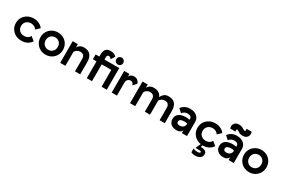

<svg xmlns="http://www.w3.org/2000/svg" viewBox="112 -2032 5318 3628"><g transform="rotate(30 2771.5 -218.0)"><path d="M294 6Q221 6 163 -25Q105 -56 71.5 -110.5Q38 -165 38 -236Q38 -305 71 -359.5Q104 -414 162 -445.5Q220 -477 294 -477Q357 -477 411.5 -450.5Q466 -424 494 -382L414 -306Q398 -338 364 -355Q330 -372 294 -372Q230 -372 190.5 -333.5Q151 -295 151 -236Q151 -174 190.5 -136Q230 -98 294 -98Q382 -98 419 -169L503 -101Q473 -53 419.5 -23.5Q366 6 294 6Z M820 6Q751 6 695.5 -25.5Q640 -57 607.5 -112Q575 -167 575 -236Q575 -304 607 -358.5Q639 -413 694.5 -445Q750 -477 820 -477Q890 -477 945.5 -445Q1001 -413 1032.5 -358.5Q1064 -304 1064 -236Q1064 -167 1031.5 -112Q999 -57 943.5 -25.5Q888 6 820 6ZM820 -100Q875 -100 913 -137Q951 -174 951 -236Q951 -298 912.5 -334.5Q874 -371 820 -371Q784 -371 754 -354.5Q724 -338 706 -307.5Q688 -277 688 -236Q688 -176 725.5 -138Q763 -100 820 -100Z M1140 0V-472H1253V-402Q1268 -433 1303 -455Q1338 -477 1384 -477Q1485 -477 1530.5 -421.5Q1576 -366 1576 -269V0H1463V-269Q1463 -372 1363 -372Q1329 -372 1297.5 -352.5Q1266 -333 1253 -301V0Z M1720 0V-367H1641V-472H1720L1721 -518Q1721 -585 1750.5 -628Q1780 -671 1858 -671Q1896 -671 1928 -659Q1960 -647 1984 -619L1930 -535Q1901 -572 1871 -572Q1834 -572 1834 -518V-472H2156V0H2043V-367H1834V0ZM2099 -516Q2068 -516 2045.5 -538Q2023 -560 2023 -592Q2023 -623 2045.5 -645Q2068 -667 2099 -667Q2130 -667 2152 -645Q2174 -623 2174 -592Q2174 -560 2152 -538Q2130 -516 2099 -516Z M2264 0V-472H2378V-416Q2392 -445 2418.5 -461Q2445 -477 2478 -477Q2527 -477 2557 -452.5Q2587 -428 2601 -387L2533 -311Q2525 -345 2506.5 -360Q2488 -375 2463 -375Q2430 -375 2403.5 -351Q2377 -327 2378 -279V0Z M2664 0V-472H2777V-402Q2792 -433 2827 -455Q2862 -477 2908 -477Q2978 -477 3021.5 -449.5Q3065 -422 3084 -371L3085 -376Q3101 -417 3137.5 -447Q3174 -477 3230 -477Q3332 -477 3377 -421.5Q3422 -366 3422 -269V0H3309V-269Q3309 -372 3210 -372Q3175 -372 3143.5 -352.5Q3112 -333 3100 -301V0H2987V-269Q2987 -372 2887 -372Q2853 -372 2821.5 -352.5Q2790 -333 2777 -301V0Z M3679 5Q3598 5 3552.5 -35.5Q3507 -76 3507 -141Q3507 -195 3533.5 -230Q3560 -265 3606 -282Q3652 -299 3710 -299Q3731 -299 3753.5 -296Q3776 -293 3794 -289V-307Q3794 -374 3704 -374Q3637 -374 3593 -316L3517 -385Q3546 -426 3593.5 -451.5Q3641 -477 3704 -477Q3764 -477 3810 -456Q3856 -435 3882 -396Q3908 -357 3907 -303V0H3794V-62Q3784 -33 3754.5 -14Q3725 5 3679 5ZM3683 -100Q3734 -100 3764 -128Q3794 -156 3794 -205Q3765 -214 3730 -214Q3677 -214 3649 -198.5Q3621 -183 3621 -148Q3621 -128 3637 -114Q3653 -100 3683 -100Z M4256 6Q4183 6 4125 -25Q4067 -56 4033.5 -110.5Q4000 -165 4000 -236Q4000 -305 4033 -359.5Q4066 -414 4124 -445.5Q4182 -477 4256 -477Q4319 -477 4373.5 -450.5Q4428 -424 4456 -382L4376 -306Q4360 -338 4326 -355Q4292 -372 4256 -372Q4192 -372 4152.5 -333.5Q4113 -295 4113 -236Q4113 -174 4152.5 -136Q4192 -98 4256 -98Q4344 -98 4381 -169L4465 -101Q4435 -53 4381.5 -23.5Q4328 6 4256 6ZM4246 48Q4295 48 4331.5 66.5Q4368 85 4368 132Q4368 171 4348 196Q4328 221 4295 233Q4262 245 4223 245Q4198 245 4171 239Q4144 233 4132 224V139Q4139 148 4167.5 155Q4196 162 4223 162Q4248 162 4266.5 156Q4285 150 4285 135Q4285 123 4273.5 119Q4262 115 4246 114H4158L4210 -2H4250L4235 48Z M4699 5Q4618 5 4572.5 -35.5Q4527 -76 4527 -141Q4527 -195 4553.5 -230Q4580 -265 4626 -282Q4672 -299 4730 -299Q4751 -299 4773.5 -296Q4796 -293 4814 -289V-307Q4814 -374 4724 -374Q4657 -374 4613 -316L4537 -385Q4566 -426 4613.5 -451.5Q4661 -477 4724 -477Q4784 -477 4830 -456Q4876 -435 4902 -396Q4928 -357 4927 -303V0H4814V-62Q4804 -33 4774.5 -14Q4745 5 4699 5ZM4703 -100Q4754 -100 4784 -128Q4814 -156 4814 -205Q4785 -214 4750 -214Q4697 -214 4669 -198.5Q4641 -183 4641 -148Q4641 -128 4657 -114Q4673 -100 4703 -100ZM4668 -580Q4655 -580 4653 -568Q4650 -556 4659 -530H4545Q4529 -572 4539.5 -606.5Q4550 -641 4580 -661Q4610 -681 4653 -681Q4687 -681 4712 -671.5Q4737 -662 4764 -645Q4775 -638 4783.5 -634Q4792 -630 4799 -630Q4812 -630 4816 -641Q4819 -653 4811 -681H4924Q4939 -637 4928 -603Q4917 -569 4887.5 -549Q4858 -529 4815 -529Q4776 -529 4752 -538.5Q4728 -548 4704 -565Q4693 -571 4685 -575.5Q4677 -580 4668 -580Z M5260 6Q5191 6 5135.5 -25.5Q5080 -57 5047.5 -112Q5015 -167 5015 -236Q5015 -304 5047 -358.5Q5079 -413 5134.5 -445Q5190 -477 5260 -477Q5330 -477 5385.5 -445Q5441 -413 5472.5 -358.5Q5504 -304 5504 -236Q5504 -167 5471.5 -112Q5439 -57 5383.5 -25.5Q5328 6 5260 6ZM5260 -100Q5315 -100 5353 -137Q5391 -174 5391 -236Q5391 -298 5352.5 -334.5Q5314 -371 5260 -371Q5224 -371 5194 -354.5Q5164 -338 5146 -307.5Q5128 -277 5128 -236Q5128 -176 5165.5 -138Q5203 -100 5260 -100Z"/></g></svg>

Font: Lil Grotesk Bold
Style: Regular
Weight: 700
Designer: Bastien Sozeau
Foundry: NBR — Bastien Sozeau
Version: Version 4.002; ttfautohint (v1.8.4.7-5d5b)